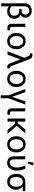

<svg xmlns="http://www.w3.org/2000/svg" viewBox="2329 -3136 1011 5709"><g transform="rotate(90 2834.5 -281.5)"><path d="M316.4 9.8Q228 9.8 168.9 -37.1V187.5H78.6V-523.9Q78.6 -605.5 142.8 -663.1Q207 -720.7 295.9 -720.7Q391.1 -720.7 447.8 -667Q504.4 -613.3 504.4 -529.3Q504.4 -435.5 414.1 -387.7Q473.6 -366.2 505.9 -318.1Q538.1 -270 538.1 -207.5Q538.1 -103.5 475.3 -46.9Q412.6 9.8 316.4 9.8ZM252.4 -344.7V-418.9H296.4Q358.9 -419.4 386.5 -450.7Q414.1 -481.9 414.1 -531.2Q414.1 -574.7 384.5 -610.6Q355 -646.5 295.9 -646.5Q242.2 -646.5 205.6 -611.6Q168.9 -576.7 168.9 -523.9V-120.1Q190.4 -94.7 226.1 -79.3Q261.7 -64 307.1 -64Q374 -64 410.6 -103.8Q447.3 -143.6 447.3 -205.6Q447.3 -256.8 415 -300.8Q382.8 -344.7 322.3 -344.7Z M687.5 -528.3H778.3V-134.8Q778.3 -94.2 796.1 -82.8Q814 -71.3 836.4 -71.3Q853.5 -71.3 878.9 -77.1L879.4 -3.9Q847.2 6.3 809.6 6.3Q759.3 6.3 723.4 -24.7Q687.5 -55.7 687.5 -135.3Z M961.4 -269.5Q961.4 -384.3 1025.9 -461.2Q1090.3 -538.1 1201.2 -538.1Q1312 -538.1 1376.5 -462.6Q1440.9 -387.2 1442.4 -274.4V-258.3Q1442.4 -143.6 1377.7 -66.9Q1313 9.8 1202.1 9.8Q1090.8 9.8 1026.1 -66.9Q961.4 -143.6 961.4 -258.3ZM1051.8 -258.3Q1051.8 -179.7 1089.1 -122.1Q1126.5 -64.5 1202.1 -64.5Q1275.9 -64.5 1313.5 -121.3Q1351.1 -178.2 1351.6 -256.8V-269.5Q1351.6 -347.2 1314 -405.5Q1276.4 -463.9 1201.2 -463.9Q1126.5 -463.9 1089.1 -405.5Q1051.8 -347.2 1051.8 -269.5Z M2015.6 2.4Q1999.5 8.3 1978 8.3Q1934.1 8.3 1908.2 -8.8Q1882.3 -25.9 1858.4 -88.4L1745.1 -381.3L1605.5 0H1505.4L1697.8 -502.9L1649.4 -620.1Q1629.9 -667 1591.3 -667L1568.4 -666L1567.9 -735.4Q1587.4 -741.2 1614.7 -741.2Q1667.5 -741.2 1694.3 -719.7Q1721.2 -698.2 1735.8 -660.2L1944.8 -116.7Q1962.4 -70.8 1994.6 -70.8L2012.7 -71.8Z M2085.9 -269.5Q2085.9 -384.3 2150.4 -461.2Q2214.8 -538.1 2325.7 -538.1Q2436.5 -538.1 2501 -462.6Q2565.4 -387.2 2566.9 -274.4V-258.3Q2566.9 -143.6 2502.2 -66.9Q2437.5 9.8 2326.7 9.8Q2215.3 9.8 2150.6 -66.9Q2085.9 -143.6 2085.9 -258.3ZM2176.3 -258.3Q2176.3 -179.7 2213.6 -122.1Q2251 -64.5 2326.7 -64.5Q2400.4 -64.5 2438 -121.3Q2475.6 -178.2 2476.1 -256.8V-269.5Q2476.1 -347.2 2438.5 -405.5Q2400.9 -463.9 2325.7 -463.9Q2251 -463.9 2213.6 -405.5Q2176.3 -347.2 2176.3 -269.5Z M3088.4 -528.3 2902.8 -27.8V203.6H2812.5V-30.3L2627 -528.3H2719.2L2859.4 -134.8L2995.6 -528.3Z M3200.7 -528.3H3291.5V-134.8Q3291.5 -94.2 3309.3 -82.8Q3327.1 -71.3 3349.6 -71.3Q3366.7 -71.3 3392.1 -77.1L3392.6 -3.9Q3360.4 6.3 3322.8 6.3Q3272.5 6.3 3236.6 -24.7Q3200.7 -55.7 3200.7 -135.3Z M3846.7 0 3648.4 -225.6H3595.7V0H3505.4V-528.3H3595.7V-304.7H3640.6L3834 -528.3H3943.4L3722.7 -272.5L3960.9 0Z M4031.2 -269.5Q4031.2 -384.3 4095.7 -461.2Q4160.2 -538.1 4271 -538.1Q4381.8 -538.1 4446.3 -462.6Q4510.7 -387.2 4512.2 -274.4V-258.3Q4512.2 -143.6 4447.5 -66.9Q4382.8 9.8 4272 9.8Q4160.6 9.8 4095.9 -66.9Q4031.2 -143.6 4031.2 -258.3ZM4121.6 -258.3Q4121.6 -179.7 4158.9 -122.1Q4196.3 -64.5 4272 -64.5Q4345.7 -64.5 4383.3 -121.3Q4420.9 -178.2 4421.4 -256.8V-269.5Q4421.4 -347.2 4383.8 -405.5Q4346.2 -463.9 4271 -463.9Q4196.3 -463.9 4158.9 -405.5Q4121.6 -347.2 4121.6 -269.5Z M4627 -528.3H4717.3V-208Q4717.3 -130.4 4745.1 -97.2Q4772.9 -64 4815.9 -64Q4863.8 -64 4896.2 -95.7Q4928.7 -127.4 4945.1 -175.8Q4961.4 -224.1 4961.4 -274.4Q4960 -387.7 4901.4 -528.3H4996.6Q5018.6 -482.9 5035.4 -419.9Q5052.2 -356.9 5052.2 -274.9Q5052.2 -199.7 5027.1 -134.8Q5002 -69.8 4950.7 -29.8Q4899.4 10.3 4820.3 10.3Q4731.4 10.3 4679.4 -41.7Q4627.4 -93.8 4627 -207ZM4788.6 -603 4814.9 -767.1H4899.9L4843.3 -603Z M5149.9 -269.5Q5149.9 -379.9 5212.2 -454.1Q5274.4 -528.3 5384.8 -528.3H5663.1V-453.6H5524.9Q5622.1 -381.8 5622.1 -251V-240.2Q5622.1 -174.8 5594 -117.9Q5565.9 -61 5512.9 -25.6Q5460 9.8 5386.2 9.8Q5274.9 9.8 5212.4 -66.9Q5149.9 -143.6 5149.9 -258.3ZM5240.2 -258.3Q5240.2 -179.7 5275.4 -122.1Q5310.5 -64.5 5386.2 -64.5Q5460.9 -64.5 5496.1 -122.1Q5531.2 -179.7 5531.2 -258.3V-269.5Q5531.2 -343.3 5496.1 -398.4Q5460.9 -453.6 5385.3 -453.6Q5311 -453.6 5275.9 -399.2Q5240.7 -344.7 5240.2 -271.5Z"/></g></svg>

Font: Roboto21382017
Style: Regular
Weight: 400
Designer: Christian Robertson
Foundry: Google
Version: Version 2.138; 2017